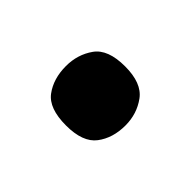

<svg xmlns="http://www.w3.org/2000/svg" viewBox="-44 -254 365 365"><g transform="rotate(-45 138.0 -72.0)"><path d="M138 8Q104 8 81 -9.5Q58 -27 58 -72Q58 -118 81 -135Q104 -152 138 -152Q169 -152 193 -135Q217 -118 217 -72Q217 -27 193 -9.5Q169 8 138 8Z"/></g></svg>

Font: Noto Serif Lao Condensed ExtraBold
Style: Regular
Weight: 800
Width: 3
Designer: Monotype Design Team
Foundry: Monotype Imaging Inc.
Version: Version 2.003; ttfautohint (v1.8.4.7-5d5b)